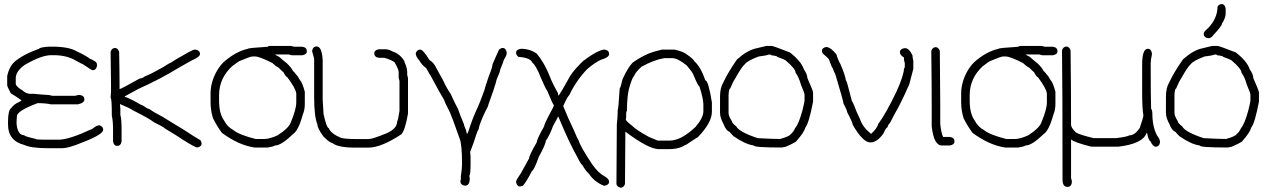

<svg xmlns="http://www.w3.org/2000/svg" viewBox="-20 -713 6090 923"><path d="M213.9 -488.8H229.5Q313 -488.8 350.6 -465.3Q390.1 -447.3 413.1 -430.2Q416.5 -430.2 432.6 -420.4Q446.3 -414.6 446.3 -400.9V-397Q442.9 -375.5 424.8 -375.5Q417.5 -377.4 377.9 -404.8Q374.5 -404.8 346.7 -420.4Q302.7 -447.8 237.3 -447.8H225.6Q179.2 -447.8 98.6 -400.9Q55.7 -370.6 55.7 -336.4V-311Q55.7 -297.4 88.9 -277.8Q101.6 -265.6 120.1 -262.2H139.6Q201.7 -256.3 215.8 -256.3Q230 -252.4 231.4 -252.4H340.8Q342.8 -252.4 356.4 -256.3H364.3Q385.7 -252.9 385.7 -234.9Q385.7 -218.3 354.5 -211.4H223.6Q203.6 -216.8 161.1 -217.3Q61.5 -179.7 61.5 -154.8Q59.6 -139.6 59.6 -121.6V-117.7Q64.9 -63 96.7 -63Q96.7 -57.6 151.4 -45.4Q151.4 -41.5 194.3 -41.5H262.7Q312 -41.5 424.8 -94.2Q443.8 -110.8 458.5 -110.8Q476.1 -104.5 476.1 -89.4Q476.1 -66.9 379.9 -29.8Q336.4 -12.2 333 -12.2Q300.3 -0.5 274.4 -0.5H211.9Q130.4 -0.5 96.7 -16.1Q18.6 -36.6 18.6 -113.8V-129.4Q18.6 -182.6 34.2 -193.8Q48.3 -212.9 69.3 -221.2Q83 -228 83 -231Q55.2 -251 32.2 -264.2Q14.6 -296.4 14.6 -303.2V-348.1Q23.9 -390.6 47.9 -414.6Q92.3 -452.1 168.9 -479Q168.9 -484.9 213.9 -488.8Z M533.2 -482.4Q545.4 -482.4 552.7 -464.8Q554.7 -366.2 554.7 -310.5V-285.2H556.6Q561.5 -285.2 652.3 -335.9Q664.6 -335.9 675.8 -345.7Q708.5 -358.4 750 -382.8Q753.4 -382.8 793 -408.2Q797.4 -408.2 826.2 -427.7Q906.2 -474.6 914.1 -474.6H919.9Q941.4 -471.2 941.4 -453.1Q941.4 -439.5 900.4 -421.9L841.8 -388.7Q749.5 -332 644.5 -285.2L580.1 -250V-248Q609.9 -237.3 658.2 -209Q663.1 -209 689.5 -191.4Q695.8 -191.4 720.7 -173.8L763.7 -150.4Q822.8 -113.3 859.4 -91.8Q922.4 -50.3 943.4 -39.1Q949.2 -29.3 949.2 -23.4Q949.2 -7.8 927.7 -3.9Q918.9 -3.9 859.4 -41Q849.1 -49.3 775.4 -93.8Q765.6 -103.5 720.7 -125Q697.8 -143.1 621.1 -181.6Q598.1 -196.3 556.6 -212.9L558.6 -189.5V-160.2Q564.5 -142.1 564.5 -87.9V-33.2Q561 -11.7 543 -11.7Q527.3 -11.7 523.4 -33.2V-93.8Q523.4 -130.9 517.6 -156.2Q517.6 -242.2 511.7 -242.2Q513.7 -261.7 513.7 -271.5V-306.6Q513.7 -359.4 511.7 -464.8Q518.1 -482.4 533.2 -482.4Z M1277.3 -492.2H1378.9Q1393.1 -488.3 1394.5 -488.3H1433.6Q1455.1 -484.9 1455.1 -466.8Q1455.1 -451.2 1433.6 -447.3H1382.8Q1381.3 -447.3 1367.2 -451.2H1302.7Q1302.7 -449.2 1322.3 -439.5Q1344.7 -419.4 1357.4 -410.2Q1381.3 -387.7 1388.7 -371.1Q1391.6 -371.1 1406.2 -351.6Q1408.7 -351.6 1421.9 -328.1Q1433.6 -316.4 1445.3 -271.5V-212.9Q1445.3 -184.1 1435.5 -162.1Q1415 -85.9 1388.7 -68.4Q1332 -13.7 1302.7 -13.7Q1292.5 -7.8 1267.6 -3.9H1203.1Q1127.4 -15.1 1046.9 -74.2Q1023.9 -105 1003.9 -144.5Q992.2 -181.2 992.2 -222.7V-265.6Q992.2 -301.8 1007.8 -341.8Q1025.9 -385.7 1054.7 -414.1Q1112.8 -465.3 1171.9 -478.5Q1171.9 -482.4 1267.6 -488.3Q1267.6 -491.7 1277.3 -492.2ZM1033.2 -255.9V-230.5Q1033.2 -167 1056.6 -134.8Q1072.8 -103 1101.6 -87.9Q1129.9 -64.5 1209 -44.9H1252Q1275.4 -44.9 1314.5 -62.5Q1370.1 -98.1 1378.9 -127Q1404.3 -188 1404.3 -220.7V-263.7Q1401.4 -288.1 1361.3 -341.8Q1355 -341.8 1341.8 -367.2Q1339.4 -367.2 1318.4 -388.7Q1307.6 -392.6 1289.1 -410.2Q1227.5 -441.4 1207 -441.4H1193.4Q1182.6 -441.4 1132.8 -419.9Q1128.9 -419.9 1095.7 -394.5Q1033.2 -336.4 1033.2 -255.9Z M1502 -489.7Q1527.8 -489.7 1531.2 -423.3V-235.8Q1535.2 -172.9 1535.2 -167.5V-165.5Q1550.3 -97.2 1560.5 -97.2Q1569.3 -71.3 1619.1 -50.3Q1639.6 -44.4 1701.2 -44.4H1752Q1771 -44.4 1841.8 -73.7Q1888.7 -96.2 1888.7 -126.5Q1894 -136.7 1900.4 -179.2V-323.7Q1900.4 -325.7 1896.5 -339.4V-366.7Q1896.5 -379.4 1877 -413.6Q1862.8 -424.8 1828.1 -435.1H1800.8Q1779.3 -438.5 1779.3 -456.5Q1779.3 -472.2 1800.8 -476.1H1832Q1849.6 -476.1 1865.2 -466.3Q1902.3 -455.1 1923.8 -419.4Q1923.8 -414.6 1931.6 -397.9Q1937.5 -379.4 1937.5 -368.7V-353Q1941.4 -339.4 1941.4 -337.4V-167.5Q1927.7 -88.4 1910.2 -67.9Q1812.5 -3.4 1752 -3.4H1685.5Q1606 -3.4 1578.1 -24.9Q1563.5 -27.8 1535.2 -56.2Q1505.9 -96.7 1505.9 -114.7Q1490.2 -153.3 1490.2 -245.6V-429.2Q1490.2 -433.1 1480.5 -466.3V-468.3Q1483.9 -489.7 1502 -489.7Z M2396.5 -482.4Q2412.1 -482.4 2416 -460.9V-459Q2416 -446.3 2402.3 -425.8Q2402.3 -421.4 2384.8 -378.9Q2384.8 -370.1 2367.2 -330.1Q2367.2 -324.2 2351.6 -277.3L2328.1 -210.9Q2328.1 -203.6 2310.5 -171.9Q2281.2 -108.4 2281.2 -91.8Q2276.4 -87.4 2267.6 -60.5Q2263.2 -42.5 2240.2 17.6L2242.2 41V72.3Q2242.2 124 2236.3 132.8L2238.3 144.5Q2238.3 179.7 2214.8 179.7Q2193.4 176.3 2193.4 158.2Q2193.4 148.4 2197.3 148.4L2195.3 144.5V136.7Q2201.2 94.7 2201.2 78.1Q2201.2 -20 2189.5 -46.9Q2152.3 -152.8 2142.6 -173.8Q2118.7 -218.8 2115.2 -232.4Q2099.6 -256.8 2048.8 -351.6Q2047.4 -351.6 2029.3 -384.8Q2006.3 -402.8 1996.1 -421.9Q1978.5 -441.4 1978.5 -457Q1984.9 -474.6 2000 -474.6Q2014.2 -474.6 2044.9 -423.8Q2064.9 -413.6 2078.1 -384.8L2109.4 -328.1Q2127 -289.1 2146.5 -261.7Q2167.5 -214.8 2181.6 -189.5Q2193.4 -154.8 2209 -119.1Q2209 -114.3 2220.7 -85.9Q2220.7 -83 2224.6 -68.4Q2231 -74.7 2242.2 -113.3Q2257.3 -155.8 2267.6 -177.7Q2289.1 -223.1 2308.6 -279.3Q2308.6 -284.2 2330.1 -347.7Q2347.7 -390.1 2347.7 -404.3L2378.9 -474.6Q2389.2 -482.4 2396.5 -482.4Z M2484.4 -478.5Q2526.9 -478.5 2560.5 -455.1Q2598.1 -409.7 2623 -345.7Q2633.8 -315.9 2662.1 -265.6Q2662.1 -253.9 2666 -253.9Q2685.5 -283.2 2710.9 -330.1Q2726.6 -363.3 2771.5 -408.2Q2780.8 -419.4 2810.5 -439.5Q2854.5 -469.2 2880.9 -474.6H2886.7Q2908.2 -471.2 2908.2 -453.1Q2908.2 -437 2869.1 -425.8Q2840.3 -412.6 2802.7 -380.9Q2749 -324.2 2716.8 -255.9Q2707.5 -248 2687.5 -203.1Q2710.9 -144.5 2740.2 -84Q2753.9 -49.8 2763.7 -33.2Q2768.1 -12.2 2826.2 76.2Q2856.4 119.1 2886.7 134.8Q2908.2 147.5 2908.2 160.2Q2908.2 175.8 2886.7 179.7H2882.8Q2835.4 160.6 2810.5 121.1Q2797.9 112.3 2779.3 80.1Q2772.9 77.6 2755.9 43Q2716.8 -25.9 2669.9 -138.7Q2665.5 -152.3 2662.1 -152.3Q2662.1 -148.4 2638.7 -107.4Q2624 -65.9 2603.5 -35.2Q2603.5 -20 2570.3 41Q2546.9 106 2537.1 109.4Q2511.2 159.7 2494.1 179.7L2480.5 183.6Q2464.8 183.6 2460.9 162.1V160.2Q2460.9 152.8 2484.4 119.1L2523.4 48.8Q2523.4 34.7 2560.5 -29.3Q2560.5 -43.5 2595.7 -105.5Q2595.7 -115.2 2625 -169.9Q2642.6 -201.2 2642.6 -207Q2635.3 -215.8 2611.3 -275.4Q2600.6 -290 2578.1 -343.8Q2557.6 -396.5 2539.1 -412.1Q2529.3 -436 2472.7 -439.5Q2460.9 -448.2 2460.9 -459Q2460.9 -475.1 2484.4 -478.5Z M3162.1 -474.6H3222.7Q3263.7 -465.3 3279.3 -453.1Q3316.4 -427.2 3316.4 -419.9Q3347.7 -393.6 3371.1 -326.2Q3385.3 -326.2 3402.3 -220.7V-175.8Q3402.3 -123 3334 -52.7Q3331.1 -52.7 3279.3 -17.6Q3275.4 -17.6 3259.8 -7.8Q3232.9 3.9 3197.3 3.9H3144.5Q3093.8 1 2986.3 -80.1V-78.1Q2984.4 89.8 2984.4 171.9Q2978 189.5 2962.9 189.5Q2943.4 183.6 2943.4 169.9Q2945.3 -85.4 2945.3 -115.2Q2949.2 -152.8 2949.2 -168V-181.6Q2953.1 -189.9 2959 -287.1Q2963.9 -293.5 2972.7 -332Q2998 -388.2 3021.5 -412.1Q3057.1 -438 3101.6 -457Q3121.6 -464.8 3162.1 -474.6ZM2994.1 -181.6Q2990.2 -175.3 2990.2 -169.9V-150.4L2988.3 -138.7Q2988.3 -132.3 3017.6 -109.4Q3038.1 -88.4 3099.6 -54.7L3132.8 -41Q3139.2 -37.1 3144.5 -37.1H3199.2Q3254.4 -37.1 3324.2 -103.5Q3361.3 -147.5 3361.3 -177.7V-210.9Q3361.3 -238.8 3341.8 -298.8Q3335.9 -298.8 3312.5 -355.5Q3305.7 -370.1 3281.2 -398.4Q3238.3 -433.6 3210.9 -433.6H3173.8Q3123.5 -425.3 3064.5 -392.6Q3034.2 -366.2 3027.3 -345.7Q3021 -345.7 3003.9 -287.1Q2994.1 -248 2994.1 -181.6Z M3664.1 -492.2H3689.5Q3697.3 -492.2 3777.3 -460.9Q3832 -418 3843.8 -380.9Q3861.3 -355.5 3861.3 -337.9Q3888.7 -276.9 3888.7 -267.6V-224.6Q3869.1 -122.1 3851.6 -99.6Q3845.2 -76.2 3810.5 -37.1Q3810.5 -30.8 3757.8 -7.8Q3741.2 -3.9 3736.3 -3.9Q3603.5 -3.9 3603.5 -13.7Q3563.5 -18.6 3505.9 -58.6Q3488.8 -76.2 3488.3 -78.1Q3469.2 -85.9 3459 -115.2Q3441.4 -146.5 3441.4 -169.9V-248Q3441.4 -291 3457 -316.4Q3480.5 -366.7 3523.4 -427.7Q3572.8 -471.7 3615.2 -480.5ZM3482.4 -255.9V-169.9Q3482.4 -155.8 3498 -130.9Q3498 -122.1 3519.5 -105.5Q3533.7 -78.1 3623 -48.8Q3694.3 -44.9 3730.5 -44.9Q3776.9 -58.1 3781.2 -68.4Q3793.5 -77.1 3802.7 -97.7Q3819.8 -116.7 3837.9 -183.6Q3847.7 -221.7 3847.7 -232.4V-257.8Q3847.7 -265.1 3830.1 -306.6Q3820.3 -342.3 3804.7 -363.3Q3804.7 -381.8 3757.8 -421.9Q3751 -427.7 3716.8 -439.5Q3716.8 -444.3 3687.5 -447.3Q3687.5 -450.7 3677.7 -451.2Q3661.6 -445.3 3627 -441.4Q3572.3 -420.9 3560.5 -404.3Q3545.9 -392.1 3515.6 -337.9Q3502.9 -318.8 3490.2 -287.1Q3483.9 -287.1 3482.4 -255.9Z M3952.6 -487.3Q3976.6 -483.9 4001.5 -450.2Q4007.3 -427.2 4021 -403.3Q4042.5 -353 4046.4 -327.1Q4050.3 -323.7 4056.2 -299.8L4075.7 -225.6Q4077.6 -225.6 4085.4 -208Q4095.7 -178.2 4114.7 -139.6Q4126 -103 4167.5 -69.3Q4196.3 -95.7 4202.6 -118.2Q4237.8 -164.6 4290.5 -274.4Q4325.7 -353.5 4325.7 -383.8Q4329.6 -383.8 4329.6 -393.6V-409.2Q4329.6 -411.1 4325.7 -424.8V-436.5Q4306.2 -448.2 4306.2 -461.9Q4306.2 -477.5 4327.6 -481.4H4331.5Q4350.1 -481.4 4366.7 -446.3Q4366.7 -433.6 4370.6 -420.9V-381.8L4351.1 -307.6Q4325.2 -248 4300.3 -200.2L4280.8 -165L4257.3 -120.1Q4252.9 -120.1 4245.6 -100.6Q4238.3 -98.1 4228 -73.2Q4197.8 -28.3 4163.6 -28.3Q4128.4 -28.3 4079.6 -112.3Q4079.6 -122.1 4052.2 -174.8Q4052.2 -183.1 4034.7 -215.8Q4034.7 -225.6 3995.6 -356.4Q3989.3 -366.2 3983.9 -383.8Q3978.5 -388.2 3964.4 -428.7Q3962.4 -432.6 3935.1 -456.1Q3931.2 -462.4 3931.2 -467.8Q3931.2 -483.4 3952.6 -487.3Z M4478.5 -486.3Q4490.7 -486.3 4498 -468.8Q4500 -304.2 4500 -212.9V-117.2Q4504.4 -74.7 4513.7 -54.7H4546.9Q4568.4 -51.3 4568.4 -33.2Q4568.4 -17.6 4546.9 -13.7H4507.8Q4469.2 -13.7 4459 -105.5V-197.3Q4459 -302.2 4457 -468.8Q4463.4 -486.3 4478.5 -486.3Z M4885.7 -492.2H4987.3Q5001.5 -488.3 5002.9 -488.3H5042Q5063.5 -484.9 5063.5 -466.8Q5063.5 -451.2 5042 -447.3H4991.2Q4989.7 -447.3 4975.6 -451.2H4911.1Q4911.1 -449.2 4930.7 -439.5Q4953.1 -419.4 4965.8 -410.2Q4989.7 -387.7 4997.1 -371.1Q5000 -371.1 5014.6 -351.6Q5017.1 -351.6 5030.3 -328.1Q5042 -316.4 5053.7 -271.5V-212.9Q5053.7 -184.1 5043.9 -162.1Q5023.4 -85.9 4997.1 -68.4Q4940.4 -13.7 4911.1 -13.7Q4900.9 -7.8 4876 -3.9H4811.5Q4735.8 -15.1 4655.3 -74.2Q4632.3 -105 4612.3 -144.5Q4600.6 -181.2 4600.6 -222.7V-265.6Q4600.6 -301.8 4616.2 -341.8Q4634.3 -385.7 4663.1 -414.1Q4721.2 -465.3 4780.3 -478.5Q4780.3 -482.4 4876 -488.3Q4876 -491.7 4885.7 -492.2ZM4641.6 -255.9V-230.5Q4641.6 -167 4665 -134.8Q4681.2 -103 4710 -87.9Q4738.3 -64.5 4817.4 -44.9H4860.4Q4883.8 -44.9 4922.9 -62.5Q4978.5 -98.1 4987.3 -127Q5012.7 -188 5012.7 -220.7V-263.7Q5009.8 -288.1 4969.7 -341.8Q4963.4 -341.8 4950.2 -367.2Q4947.8 -367.2 4926.8 -388.7Q4916 -392.6 4897.5 -410.2Q4835.9 -441.4 4815.4 -441.4H4801.8Q4791 -441.4 4741.2 -419.9Q4737.3 -419.9 4704.1 -394.5Q4641.6 -336.4 4641.6 -255.9Z M5111.3 185.5Q5087.9 185.5 5087.9 150.4Q5087.9 -296.9 5085.4 -471.7Q5091.8 -489.3 5106.9 -489.3Q5119.1 -489.3 5126.5 -471.7Q5128.9 -296.9 5128.9 -113.3Q5128.9 -98.6 5152.3 -76.2Q5171.4 -64.5 5238.3 -48.8H5343.8Q5396 -54.7 5410.2 -62.5Q5435.1 -62.5 5459 -97.7Q5476.6 -148.9 5476.6 -158.2Q5470.7 -192.9 5470.7 -265.6V-402.3Q5470.7 -478.5 5498 -478.5Q5513.7 -478.5 5517.6 -457V-451.2Q5511.7 -424.8 5511.7 -408.2Q5511.7 -242.2 5513.7 -191.4Q5519.5 -181.6 5519.5 -171.9Q5519.5 -102.5 5543 -60.5Q5556.6 -43.9 5556.6 -29.3Q5553.2 -7.8 5535.2 -7.8Q5522.5 -7.8 5509.8 -35.2Q5502.4 -35.2 5494.1 -74.2H5492.2Q5474.1 -21.5 5355.5 -7.8H5226.6Q5142.6 -28.8 5128.9 -43V142.6Q5132.8 156.2 5132.8 158.2Q5132.8 185.5 5111.3 185.5Z M5807.6 -492.2H5833Q5840.8 -492.2 5920.9 -460.9Q5975.6 -418 5987.3 -380.9Q6004.9 -355.5 6004.9 -337.9Q6032.2 -276.9 6032.2 -267.6V-224.6Q6012.7 -122.1 5995.1 -99.6Q5988.8 -76.2 5954.1 -37.1Q5954.1 -30.8 5901.4 -7.8Q5884.8 -3.9 5879.9 -3.9Q5747.1 -3.9 5747.1 -13.7Q5707 -18.6 5649.4 -58.6Q5632.3 -76.2 5631.8 -78.1Q5612.8 -85.9 5602.5 -115.2Q5585 -146.5 5585 -169.9V-248Q5585 -291 5600.6 -316.4Q5624 -366.7 5667 -427.7Q5716.3 -471.7 5758.8 -480.5ZM5626 -255.9V-169.9Q5626 -155.8 5641.6 -130.9Q5641.6 -122.1 5663.1 -105.5Q5677.2 -78.1 5766.6 -48.8Q5837.9 -44.9 5874 -44.9Q5920.4 -58.1 5924.8 -68.4Q5937 -77.1 5946.3 -97.7Q5963.4 -116.7 5981.4 -183.6Q5991.2 -221.7 5991.2 -232.4V-257.8Q5991.2 -265.1 5973.6 -306.6Q5963.9 -342.3 5948.2 -363.3Q5948.2 -381.8 5901.4 -421.9Q5894.5 -427.7 5860.4 -439.5Q5860.4 -444.3 5831.1 -447.3Q5831.1 -450.7 5821.3 -451.2Q5805.2 -445.3 5770.5 -441.4Q5715.8 -420.9 5704.1 -404.3Q5689.5 -392.1 5659.2 -337.9Q5646.5 -318.8 5633.8 -287.1Q5627.4 -287.1 5626 -255.9ZM5852.5 -693.4Q5868.2 -693.4 5872.1 -671.9V-644.5Q5869.6 -622.6 5854.5 -599.6Q5854.5 -588.9 5813.5 -544.9Q5802.2 -529.3 5790 -529.3H5788.1Q5766.6 -532.7 5766.6 -550.8Q5767.1 -561.5 5786.1 -576.2Q5833 -624 5833 -681.6Q5841.8 -693.4 5852.5 -693.4Z"/></svg>

Font: CEF Fonts CJK
Style: Regular
Weight: 400
Designer: PartyBoss (派对大魔王)
Version: Release 2.25